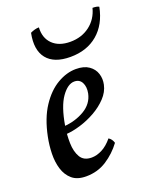

<svg xmlns="http://www.w3.org/2000/svg" viewBox="-134 -784 720 875"><g transform="rotate(-20 226.0 -347.0)"><path d="M132 9Q89 9 64.5 -12Q40 -33 29.5 -67Q19 -101 20 -141.5Q21 -182 29 -221Q46 -305 82 -359.5Q118 -414 163.5 -440.5Q209 -467 254 -467Q293 -467 316.5 -450.5Q340 -434 348 -408.5Q356 -383 350 -356Q343 -323 317 -295.5Q291 -268 255.5 -248Q220 -228 182 -216.5Q144 -205 112 -203L115 -240Q171 -244 215 -270Q259 -296 269 -343Q275 -374 264 -395Q253 -416 228 -416Q196 -416 165.5 -373Q135 -330 120 -241Q113 -200 114 -158.5Q115 -117 131 -90Q147 -63 185 -63Q209 -63 235 -76Q261 -89 286 -119Q294 -114 299 -107Q304 -100 307 -90Q276 -48 232 -19.5Q188 9 132 9ZM251 -527Q172 -527 137.5 -570Q103 -613 119 -692Q129 -697 140 -700Q151 -703 161 -703Q158 -652 188.5 -622Q219 -592 274 -592Q329 -592 368.5 -622Q408 -652 421 -703Q432 -703 440 -701.5Q448 -700 452 -697Q436 -616 383.5 -571.5Q331 -527 251 -527Z"/></g></svg>

Font: Vollkorn
Style: Italic
Weight: 400
Italic angle: -11°
Designer: Friedrich Althausen
Foundry: Friedrich Althausen
Version: Version 5.001